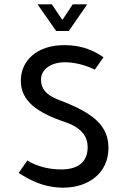

<svg xmlns="http://www.w3.org/2000/svg" viewBox="-20 -853 590 885"><path d="M417 -532 457 -589C418 -616 363 -645 277 -645C147 -645 76 -571 76 -481C76 -387 151 -334 281 -290C360 -263 384 -220 384 -175C384 -109 343 -72 262 -72C207 -72 152 -85 106 -113L66 -56C110 -28 176 12 272 12C387 12 480 -55 480 -171C480 -272 413 -332 252 -392C188 -416 169 -448 169 -486C169 -533 214 -566 280 -566C329 -566 381 -550 417 -532ZM239 -710H297L382 -833H315L269 -763H266L219 -833H153L239 -710Z"/></svg>

Font: Tajawal Medium
Style: Regular
Weight: 500
Designer: Boutros Fonts
Foundry: Created by Boutros International 2017
Version: Version 1.700